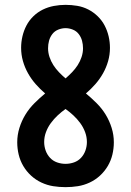

<svg xmlns="http://www.w3.org/2000/svg" viewBox="-20 -763 540 791"><path d="M250 8Q224 8 199 4Q174 0 150.5 -11Q127 -22 108 -39.5Q89 -57 76 -79Q63 -101 57 -126Q51 -151 51 -177Q51 -207 60 -236Q69 -265 84.5 -290.5Q100 -316 121.5 -337.5Q143 -359 166 -378Q145 -396 127 -416.5Q109 -437 95.5 -461Q82 -485 74.5 -511.5Q67 -538 67 -566Q67 -590 72.5 -613.5Q78 -637 89 -658Q100 -679 117.5 -696Q135 -713 156.5 -723.5Q178 -734 202 -738.5Q226 -743 250 -743Q274 -743 298 -739Q322 -735 343.5 -724Q365 -713 382.5 -696Q400 -679 411 -658Q422 -637 427.5 -613.5Q433 -590 433 -566Q433 -538 425.5 -511.5Q418 -485 404.5 -461Q391 -437 373 -416.5Q355 -396 334 -378Q357 -359 378.5 -337.5Q400 -316 415.5 -290.5Q431 -265 440 -236Q449 -207 449 -177Q449 -151 443 -126Q437 -101 424 -79Q411 -57 392 -39.5Q373 -22 349.5 -11Q326 0 301 4Q276 8 250 8ZM250 -440Q264 -452 277 -465.5Q290 -479 300 -494.5Q310 -510 316 -528Q322 -546 322 -564Q322 -580 318 -595Q314 -610 304.5 -622.5Q295 -635 280 -641Q265 -647 250 -647Q235 -647 220 -641Q205 -635 195.5 -622.5Q186 -610 182 -595Q178 -580 178 -564Q178 -546 184 -528Q190 -510 200 -494.5Q210 -479 223 -465.5Q236 -452 250 -440ZM250 -88Q268 -88 285 -94Q302 -100 314 -113Q326 -126 332 -143Q338 -160 338 -178Q338 -199 330.5 -219Q323 -239 310.5 -256Q298 -273 282.5 -287.5Q267 -302 250 -314Q233 -302 217.5 -287.5Q202 -273 189.5 -256Q177 -239 169.5 -219Q162 -199 162 -178Q162 -160 168 -143Q174 -126 186 -113Q198 -100 215 -94Q232 -88 250 -88Z"/></svg>

Font: iosevka_custom_sans_ss08
Style: Bold
Weight: 700
Designer: Belleve Invis
Foundry: Belleve Invis
Version: Version 10.3.0; ttfautohint (v1.8.3)